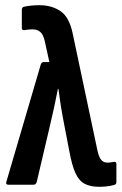

<svg xmlns="http://www.w3.org/2000/svg" viewBox="-20 -711 468 739"><path d="M362 8Q328 8 306 -3.5Q284 -15 270.5 -44.5Q257 -74 247 -128L228 -227Q221 -262 215.5 -295.5Q210 -329 205 -369H203Q195 -329 187.5 -294Q180 -259 171 -222L121 -9Q117 0 109 0H13Q0 0 5 -13L137 -463Q140 -472 148 -472H170L152 -554Q146 -579 134.5 -588.5Q123 -598 106 -598Q89 -598 74 -595Q64 -594 64 -603V-673Q64 -683 72 -685Q85 -688 100.5 -689.5Q116 -691 132 -691Q179 -691 213 -668Q247 -645 260 -581L355 -132Q361 -105 370 -95Q379 -85 394 -85Q403 -85 418 -88Q428 -90 428 -79V-11Q428 -1 419 1Q405 5 389.5 6.5Q374 8 362 8Z"/></svg>

Font: Sofia Sans Condensed
Style: Bold
Weight: 700
Designer: Botio Nikoltchev, Ani Petrova
Foundry: lettersoup
Version: Version 4.101; ttfautohint (v1.8.4.7-5d5b)